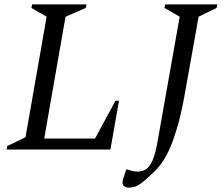

<svg xmlns="http://www.w3.org/2000/svg" viewBox="-20 -680 1013 873"><path d="M10 0 13 -16 96 -56 192 -604 123 -644 126 -660H373L370 -644L278 -604L181 -50H412L505 -222H521L482 0ZM564 173Q550 173 541.5 163.5Q533 154 541 130L554 91H560Q575 96 584 98Q593 100 606 100Q626 100 643 90Q660 80 674 48Q688 16 699 -51L797 -604L728 -644L731 -660H968L965 -644L883 -604L818 -240Q798 -128 765.5 -38.5Q733 51 683 99Q650 130 631 146Q612 162 597 167.5Q582 173 564 173Z"/></svg>

Font: Spectral SC
Style: Italic
Weight: 400
Italic angle: -10°
Designer: Jean-Baptiste Levee
Foundry: Production Type
Version: Version 2.001